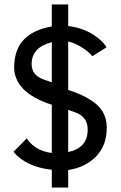

<svg xmlns="http://www.w3.org/2000/svg" viewBox="-20 -801 540 856"><path d="M211 -119Q137 -128 99 -184L40 -124Q96 -57 211 -44V35H284V-43Q359 -54 408 -103Q456 -152 456 -232Q456 -312 384 -355Q345 -381 284 -400V-616Q314 -610 349 -587Q384 -564 391 -550L455 -590Q437 -621 392 -649Q346 -677 284 -685V-781H211V-683Q130 -669 88 -626Q45 -584 43 -503Q43 -388 211 -334ZM211 -434 176 -446Q121 -465 121 -515Q121 -590 211 -613ZM371 -223Q371 -142 284 -123V-311L313 -301Q371 -282 371 -223Z"/></svg>

Font: Sawarabi Gothic
Style: Regular
Weight: 400
Designer: mshio (mshio@users.sourceforge.jp)
Version: Version 20141215